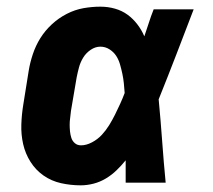

<svg xmlns="http://www.w3.org/2000/svg" viewBox="-20 -548 640 576"><path d="M222 8Q192 8 163 1.5Q134 -5 110.5 -21.5Q87 -38 71.5 -62.5Q56 -87 49.5 -115.5Q43 -144 44 -174.5Q45 -205 50 -235L66 -335Q70 -360 78.5 -385.5Q87 -411 101 -433.5Q115 -456 135.5 -475Q156 -494 180.5 -506.5Q205 -519 230.5 -523.5Q256 -528 281 -528Q304 -528 325 -522Q346 -516 362.5 -504Q379 -492 392 -475Q405 -458 413 -439Q420 -459 426.5 -479.5Q433 -500 441 -520H561Q535 -452 509 -384.5Q483 -317 456 -250Q462 -187 466.5 -124.5Q471 -62 477 0H357Q357 -17 357 -33.5Q357 -50 357 -67Q344 -51 329.5 -37Q315 -23 297.5 -12.5Q280 -2 260.5 3Q241 8 222 8ZM223 -112Q239 -112 256 -121Q273 -130 285.5 -143.5Q298 -157 307.5 -172.5Q317 -188 325 -204Q333 -220 340.5 -236.5Q348 -253 354 -269Q353 -284 351.5 -298.5Q350 -313 347 -327Q344 -341 340 -355Q336 -369 328.5 -380.5Q321 -392 308.5 -400Q296 -408 281 -408Q266 -408 252 -398.5Q238 -389 229.5 -375Q221 -361 217 -346Q213 -331 210 -316L193 -216Q192 -205 190.5 -194.5Q189 -184 189 -174Q189 -164 190 -154Q191 -144 194 -134.5Q197 -125 204.5 -118.5Q212 -112 223 -112Z"/></svg>

Font: Iosevka Etoile Heavy
Style: Italic
Weight: 900
Italic angle: -9°
Designer: Belleve Invis
Foundry: Belleve Invis
Version: Version 22.1.2; ttfautohint (v1.8.4)